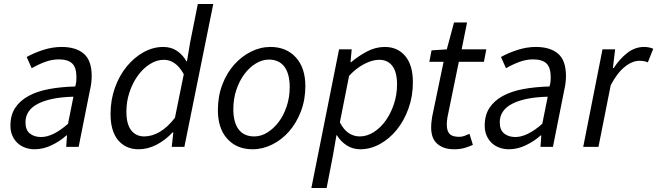

<svg xmlns="http://www.w3.org/2000/svg" viewBox="-20 -732 3276 957"><path d="M32 -106Q32 -158 55.5 -194Q79 -230 122 -253.5Q165 -277 224 -288Q283 -299 355 -301Q359 -315 360 -325Q361 -335 361 -346Q361 -396 339.5 -416Q318 -436 273 -436Q240 -436 206.5 -424Q173 -412 138 -392L113 -448Q151 -469 196.5 -483.5Q242 -498 287 -498Q358 -498 397.5 -464.5Q437 -431 437 -353Q437 -338 435 -320Q433 -302 429 -286L372 0H310L314 -57H311Q279 -28 237 -8Q195 12 153 12Q129 12 107 4.5Q85 -3 68.5 -18Q52 -33 42 -55Q32 -77 32 -106ZM346 -250Q232 -247 169.5 -215Q107 -183 107 -122Q107 -84 129 -66.5Q151 -49 185 -49Q244 -49 319 -115Z M912 -427 928 -522 966 -712H1043L899 0H836L844 -72H840Q805 -34 761 -11Q717 12 671 12Q607 12 569 -33Q531 -78 531 -164Q531 -234 553 -295Q575 -356 612 -401Q649 -446 696 -472Q743 -498 794 -498Q833 -498 862 -478.5Q891 -459 909 -427ZM699 -52Q737 -52 776 -74.5Q815 -97 852 -145L896 -362Q875 -400 850 -417Q825 -434 797 -434Q761 -434 727 -412.5Q693 -391 667 -355Q641 -319 625.5 -272.5Q610 -226 610 -176Q610 -113 634 -82.5Q658 -52 699 -52Z M1239 12Q1160 12 1113 -40Q1066 -92 1066 -183Q1066 -252 1088 -310Q1110 -368 1147 -409.5Q1184 -451 1231 -474.5Q1278 -498 1328 -498Q1407 -498 1454.5 -446Q1502 -394 1502 -303Q1502 -234 1479.5 -176Q1457 -118 1420.5 -76.5Q1384 -35 1336.5 -11.5Q1289 12 1239 12ZM1247 -52Q1281 -52 1312.5 -71.5Q1344 -91 1369 -124Q1394 -157 1409 -202Q1424 -247 1424 -298Q1424 -364 1397.5 -399.5Q1371 -435 1320 -435Q1287 -435 1255 -415.5Q1223 -396 1198 -362.5Q1173 -329 1158 -284Q1143 -239 1143 -188Q1143 -122 1169.5 -87Q1196 -52 1247 -52Z M1657 -58 1639 46 1608 205H1532L1670 -486H1733L1727 -422H1730Q1767 -453 1809.5 -475.5Q1852 -498 1898 -498Q1962 -498 2000 -452.5Q2038 -407 2038 -322Q2038 -252 2016 -191Q1994 -130 1957.5 -85Q1921 -40 1873.5 -14Q1826 12 1776 12Q1738 12 1708 -7.5Q1678 -27 1659 -58ZM1870 -434Q1836 -434 1795.5 -413Q1755 -392 1720 -354L1674 -122Q1694 -84 1719 -68Q1744 -52 1773 -52Q1809 -52 1843 -73.5Q1877 -95 1902.5 -131Q1928 -167 1943.5 -213.5Q1959 -260 1959 -311Q1959 -373 1935.5 -403.5Q1912 -434 1870 -434Z M2245 12Q2213 12 2191 3.5Q2169 -5 2155 -19.5Q2141 -34 2135 -53.5Q2129 -73 2129 -96Q2129 -111 2130.5 -123.5Q2132 -136 2134 -150L2191 -424H2120L2131 -481L2207 -486L2243 -620H2308L2281 -486H2404L2392 -424H2267L2210 -146Q2207 -128 2207 -110Q2207 -80 2220.5 -65Q2234 -50 2269 -50Q2283 -50 2296 -55Q2309 -60 2320 -65L2337 -10Q2320 -2 2297 5Q2274 12 2245 12Z M2396 -106Q2396 -158 2419.5 -194Q2443 -230 2486 -253.5Q2529 -277 2588 -288Q2647 -299 2719 -301Q2723 -315 2724 -325Q2725 -335 2725 -346Q2725 -396 2703.5 -416Q2682 -436 2637 -436Q2604 -436 2570.5 -424Q2537 -412 2502 -392L2477 -448Q2515 -469 2560.5 -483.5Q2606 -498 2651 -498Q2722 -498 2761.5 -464.5Q2801 -431 2801 -353Q2801 -338 2799 -320Q2797 -302 2793 -286L2736 0H2674L2678 -57H2675Q2643 -28 2601 -8Q2559 12 2517 12Q2493 12 2471 4.5Q2449 -3 2432.5 -18Q2416 -33 2406 -55Q2396 -77 2396 -106ZM2710 -250Q2596 -247 2533.5 -215Q2471 -183 2471 -122Q2471 -84 2493 -66.5Q2515 -49 2549 -49Q2608 -49 2683 -115Z M2887 0 2983 -486H3046L3035 -393H3039Q3068 -438 3106.5 -468Q3145 -498 3190 -498Q3215 -498 3236 -489L3209 -421Q3193 -429 3167 -429Q3131 -429 3093 -398Q3055 -367 3024 -307L2963 0Z"/></svg>

Font: Matigon Symbol
Style: Regular
Weight: 400
Designer: Paul D. Hunt
Foundry: Adobe Systems Incorporated
Version: Version 2.021;PS 2.000;hotconv 1.0.86;makeotf.lib2.5.63406